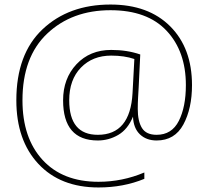

<svg xmlns="http://www.w3.org/2000/svg" viewBox="-20 -726 918 846"><path d="M414 100Q524 100 616 62V34Q519 75 414 75Q256 75 167.5 -21.5Q79 -118 79 -284Q79 -475 188 -578Q297 -681 467 -681Q629 -681 714 -590.5Q799 -500 799 -351Q799 -255 768 -193.5Q737 -132 670 -132Q624 -132 605.5 -162Q587 -192 587 -246Q587 -272 588.5 -297.5Q590 -323 591 -341L598 -486Q540 -506 470 -506Q376 -506 317 -443Q258 -380 258 -284Q258 -107 411 -107Q459 -107 501 -131.5Q543 -156 566 -212Q568 -161 596.5 -134Q625 -107 670 -107Q750 -107 788 -177.5Q826 -248 826 -351Q826 -514 730 -610Q634 -706 467 -706Q283 -706 167.5 -597Q52 -488 52 -284Q52 -108 149 -4Q246 100 414 100ZM285 -284Q285 -375 336.5 -428Q388 -481 470 -481Q528 -481 572 -466L564 -316Q554 -132 411 -132Q285 -132 285 -284Z"/></svg>

Font: Noto Sans UI Thin
Style: Regular
Weight: 250
Designer: Monotype Design Team
Foundry: Monotype Imaging Inc.
Version: Version 1.901